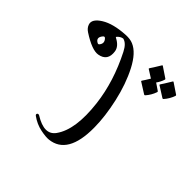

<svg xmlns="http://www.w3.org/2000/svg" viewBox="-149 -773 1281 1281"><g transform="rotate(-45 492.0 -132.0)"><path d="M796.4 -503.9Q836.9 -516.6 875.5 -454.8Q914.1 -393.1 920.4 -281.2Q922.9 -240.2 910.6 -211.9Q884.3 -149.4 787.4 -99.1Q690.4 -48.8 564.5 -20.5Q438.5 7.8 333.5 8.3Q81.1 9.8 64 -149.4Q61 -176.8 71.3 -226.8Q81.5 -276.9 114.3 -322.8Q119.1 -329.6 125.5 -328.9Q131.8 -328.1 134 -322Q136.2 -315.9 132.3 -309.6Q61 -194.8 131.8 -144Q235.8 -68.8 460.9 -95.7Q645 -117.7 829.6 -211.9Q883.8 -239.3 891.6 -275.4Q887.2 -299.8 865.7 -316.9Q863.8 -318.8 860.4 -312.5Q833 -259.8 792 -253.9Q710.9 -242.2 697.8 -317.9Q689 -369.1 754.9 -470.7Q771.5 -496.1 796.4 -503.9ZM806.6 -362.8Q816.4 -372.1 805.7 -381.3Q770 -411.6 750 -375.5Q745.1 -366.7 751 -361.3Q779.3 -336.9 806.6 -362.8ZM875.5 239.7Q873 243.7 867.2 241.7Q827.6 228 796.4 200.2Q792 196.3 794.9 191.4L842.8 115.7Q845.7 111.3 852.8 117.2Q859.9 123 922.9 161.1Q926.8 163.6 924.3 167ZM806.6 135.7Q804.2 139.6 798.3 137.7Q758.8 124 727.5 96.2Q723.1 92.3 726.1 87.4L773.9 11.7Q776.9 7.3 783.7 13.2Q789.6 18.1 833 44.4L868.2 -11.2Q871.1 -15.6 878.2 -9.8Q885.3 -3.9 948.2 34.2Q952.1 36.6 949.7 40L900.9 112.8Q898.4 116.7 892.6 114.7Q863.8 105 839.4 87.4Z"/></g></svg>

Font: Amiri
Style: Regular
Weight: 400
Designer: Khaled Hosny
Version: Version 000.108